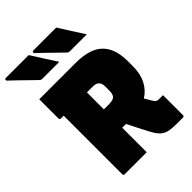

<svg xmlns="http://www.w3.org/2000/svg" viewBox="-318 -1059 1185 1185"><g transform="rotate(-45 275.0 -466.0)"><path d="M160 -939Q187 -896 212 -857Q237 -818 264 -776H118Q104 -776 98 -783Q66 -814 43.5 -836Q21 -858 0.5 -878Q-20 -898 -47 -923Q-51 -928 -49 -933.5Q-47 -939 -41 -939ZM400 -939Q427 -896 452 -857Q477 -818 504 -776H358Q344 -776 338 -783Q306 -814 283.5 -836Q261 -858 240.5 -878Q220 -898 193 -923Q189 -928 191 -933.5Q193 -939 199 -939ZM251 0H59Q48 0 48 -11V-522H24Q13 -522 13 -533V-700H329Q454 -700 510 -645Q566 -590 566 -481V-434Q566 -369 541.5 -321.5Q517 -274 473 -247Q486 -225 501 -200Q508 -189 514.5 -183.5Q521 -178 531 -178H571V-4Q571 7 560 7H504Q462 7 435.5 0.5Q409 -6 390.5 -24.5Q372 -43 353 -79Q335 -113 318 -146.5Q301 -180 284 -214H251ZM299 -522H251V-374H296Q331 -374 344 -387Q357 -400 357 -434V-466Q357 -497 343 -509Q336 -517 324.5 -519.5Q313 -522 299 -522Z"/></g></svg>

Font: Recursive Sn Lnr St Blk
Style: Regular
Weight: 900
Version: Version 1.079;hotconv 1.0.112;makeotfexe 2.5.65598; ttfautoh